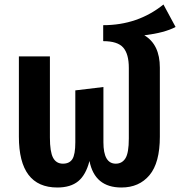

<svg xmlns="http://www.w3.org/2000/svg" viewBox="-20 -818 801 854"><path d="M622 -661Q691 -620 691 -517V-210Q691 -94 645 -39Q599 16 520 16Q401 16 378 -102Q362 -40 328 -12Q294 16 235 16Q64 16 64 -210V-567H202V-206Q202 -143 216 -116.5Q230 -90 260 -90Q289 -90 302 -110.5Q315 -131 315 -185V-416L440 -431V-185Q440 -90 495 -90Q523 -90 538 -114Q553 -138 553 -202V-516Q553 -578 528 -606.5Q503 -635 439 -635V-706Q593 -706 707 -798L761 -698Q712 -672 622 -661Z"/></svg>

Font: FiraGO SemiBold
Style: Regular
Weight: 600
Designer: bBox Type
Foundry: bBox Type GmbH
Version: Version 1.001;PS 001.001;hotconv 1.0.88;makeotf.lib2.5.64775